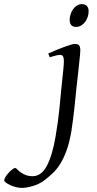

<svg xmlns="http://www.w3.org/2000/svg" viewBox="-208 -671 473 935"><path d="M183.1 -424.8Q183.1 -419.4 181.9 -406Q180.7 -392.6 178.7 -374.5Q176.8 -356.4 174.6 -335.7Q172.4 -314.9 170.2 -295.2Q168 -275.4 166 -258.5Q164.1 -241.7 163.1 -231Q161.1 -213.9 159.2 -192.1Q157.2 -170.4 154.3 -145Q151.4 -119.6 147.9 -91.1Q144.5 -62.5 139.6 -32.2Q129.9 24.9 115.5 63.7Q101.1 102.5 84 129.2Q66.9 155.8 47.6 173.6Q28.3 191.4 8.3 207Q-4.9 217.3 -20.5 224.4Q-36.1 231.4 -51.3 235.8Q-66.4 240.2 -79.6 242.2Q-92.8 244.1 -101.6 244.1Q-115.2 244.1 -130.4 240.2Q-145.5 236.3 -158.2 230.5Q-170.9 224.6 -179.2 218.3Q-187.5 211.9 -187.5 207Q-187.5 200.7 -181.2 190.4Q-174.8 180.2 -166 170.7Q-157.2 161.1 -148.2 154.1Q-139.2 147 -134.3 147Q-130.4 147 -124.5 153.3Q-118.7 159.7 -108.9 167Q-99.1 174.3 -84.5 180.7Q-69.8 187 -48.3 187Q-6.8 187 20 136.7Q46.9 86.4 62.5 -5.4Q68.8 -41.5 73.2 -74.2Q77.6 -106.9 80.6 -134.8Q83.5 -162.6 85.4 -184.3Q87.4 -206.1 88.9 -220.2Q89.4 -228 90.8 -241Q92.3 -253.9 93.8 -268.8Q95.2 -283.7 96.9 -299.6Q98.6 -315.4 100.1 -329.6Q101.6 -343.8 102.3 -354.7Q103 -365.7 103 -371.1Q103 -382.3 101.6 -388.9Q100.1 -395.5 97.4 -398.7Q94.7 -401.9 91.1 -402.8Q87.4 -403.8 83 -403.8Q78.6 -403.8 70.6 -402.1Q62.5 -400.4 54.2 -397.9Q44.9 -395.5 34.2 -392.1L26.9 -410.2Q47.4 -419.4 67.9 -428Q88.4 -436.5 106 -442.9Q123.5 -449.2 136.7 -453.1Q149.9 -457 155.8 -457Q169.4 -457 176.3 -451.2Q183.1 -445.3 183.1 -424.8ZM223.6 -616.2Q223.6 -602.5 219.2 -589.1Q214.8 -575.7 206.8 -564.7Q198.7 -553.7 187.5 -546.9Q176.3 -540 162.6 -540Q131.3 -540 131.3 -574.2Q131.3 -587.4 135.5 -600.8Q139.6 -614.3 147.5 -625.5Q155.3 -636.7 166.3 -643.8Q177.2 -650.9 191.4 -650.9Q206.5 -650.9 215.1 -641.8Q223.6 -632.8 223.6 -616.2Z"/></svg>

Font: Gentium Plus Eur
Style: Italic
Weight: 400
Italic angle: -8°
Designer: J. Victor Gaultney, Annie Olsen, Iska Routamaa, Becca Hirsbrunner
Foundry: SIL International
Version: Version 5.000